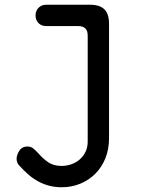

<svg xmlns="http://www.w3.org/2000/svg" viewBox="-20 -550 640 810"><path d="M350 -400Q350 -420 340 -430Q330 -440 310 -440H175Q155 -440 142.5 -452.5Q130 -465 130 -485Q130 -504 142.5 -517Q155 -530 175 -530H360Q401 -530 420.5 -510.5Q440 -491 440 -450V33Q440 80 424.5 118Q409 156 382 183Q355 210 318.5 225Q282 240 240 240Q211 240 185.5 233Q160 226 138 213.5Q116 201 97 184Q78 167 61 148Q55 142 52.5 134.5Q50 127 50 120Q50 104 61.5 86Q73 68 96 68Q110 68 120.5 76.5Q131 85 142 97Q159 117 182 133.5Q205 150 240 150Q261 150 281 143Q301 136 316 123Q331 110 340.5 91Q350 72 350 47Z"/></svg>

Font: Maple Mono
Style: Regular
Weight: 400
Monospace: yes
Designer: subframe7536
Version: Version 7.300